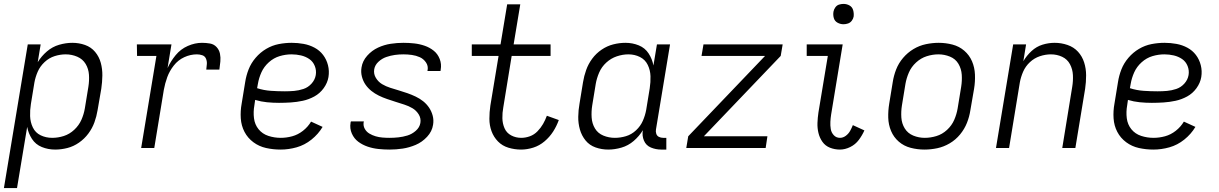

<svg xmlns="http://www.w3.org/2000/svg" viewBox="-25 -757 6237 982"><path d="M-5 205H62L114 -108Q120 -75 138.5 -46.5Q157 -18 189 -5Q221 8 257 8Q288 8 319.5 0Q351 -8 379 -27.5Q407 -47 427 -74Q447 -101 458 -131.5Q469 -162 474 -193L493 -303Q498 -337 498.5 -370.5Q499 -404 490.5 -435.5Q482 -467 461.5 -491.5Q441 -516 410 -527Q379 -538 345 -538Q312 -538 277.5 -528Q243 -518 215 -494Q187 -470 168 -439L183 -530H117ZM242 -52Q210 -52 183 -65Q156 -78 143 -105Q130 -132 129 -163Q128 -194 133 -225L151 -335Q156 -363 168 -390.5Q180 -418 203 -439.5Q226 -461 254.5 -470Q283 -479 311 -479Q342 -479 370 -467Q398 -455 413 -430Q428 -405 430 -374.5Q432 -344 427 -313L409 -203Q404 -173 391.5 -144.5Q379 -116 355 -93.5Q331 -71 301.5 -61.5Q272 -52 242 -52Z M697 0H764L813 -298Q819 -331 830.5 -362.5Q842 -394 864 -422Q886 -450 917.5 -464.5Q949 -479 982 -479Q996 -479 1009.5 -474.5Q1023 -470 1028.5 -457Q1034 -444 1033 -430Q1032 -416 1030 -401H1097Q1100 -422 1102 -442.5Q1104 -463 1100 -482.5Q1096 -502 1082.5 -516.5Q1069 -531 1049 -534.5Q1029 -538 1008 -538Q972 -538 935.5 -522Q899 -506 873.5 -475Q848 -444 832 -409L852 -530H675L676 -471H775Z M1410 8Q1451 8 1492 -3.5Q1533 -15 1568 -43Q1603 -71 1625 -108L1566 -135Q1550 -108 1524.5 -88Q1499 -68 1469.5 -60Q1440 -52 1411 -52Q1378 -52 1347.5 -62Q1317 -72 1297.5 -96Q1278 -120 1274 -152.5Q1270 -185 1276 -218L1280 -246Q1310 -237 1340.5 -234Q1371 -231 1402 -231Q1432 -231 1462.5 -233Q1493 -235 1523.5 -241.5Q1554 -248 1582.5 -263.5Q1611 -279 1630.5 -306Q1650 -333 1655 -363Q1660 -394 1652.5 -423.5Q1645 -453 1627.5 -476Q1610 -499 1584 -513Q1558 -527 1528 -532.5Q1498 -538 1467 -538Q1434 -538 1400.5 -531.5Q1367 -525 1336.5 -507Q1306 -489 1282.5 -461.5Q1259 -434 1246.5 -402Q1234 -370 1229 -337L1211 -227Q1204 -189 1206.5 -151.5Q1209 -114 1225.5 -82.5Q1242 -51 1271 -29.5Q1300 -8 1336 0Q1372 8 1410 8ZM1432 -290Q1396 -290 1360 -292.5Q1324 -295 1290 -306L1294 -328Q1299 -358 1312 -387Q1325 -416 1350 -438.5Q1375 -461 1405.5 -470Q1436 -479 1466 -479Q1491 -479 1514.5 -473.5Q1538 -468 1557 -455Q1576 -442 1585 -419.5Q1594 -397 1590 -373Q1586 -349 1568.5 -329.5Q1551 -310 1527 -302Q1503 -294 1479.5 -292Q1456 -290 1432 -290Z M1967 8Q2001 8 2034.5 3Q2068 -2 2101 -16Q2134 -30 2159.5 -57.5Q2185 -85 2190 -119Q2194 -143 2188 -165.5Q2182 -188 2169.5 -206.5Q2157 -225 2139.5 -239Q2122 -253 2101 -263Q2080 -273 2058.5 -280.5Q2037 -288 2015 -294.5Q1993 -301 1971 -308Q1949 -315 1929.5 -326.5Q1910 -338 1897.5 -358.5Q1885 -379 1889 -403Q1893 -425 1911 -441.5Q1929 -458 1951 -465.5Q1973 -473 1994.5 -476Q2016 -479 2038 -479Q2060 -479 2081.5 -476Q2103 -473 2122 -464.5Q2141 -456 2153.5 -438Q2166 -420 2162 -398Q2162 -396 2161 -394H2228Q2229 -398 2229 -401Q2234 -429 2224 -455Q2214 -481 2193.5 -497.5Q2173 -514 2147 -523Q2121 -532 2093.5 -535Q2066 -538 2038 -538Q2006 -538 1973 -533Q1940 -528 1908.5 -513.5Q1877 -499 1853 -472Q1829 -445 1824 -412Q1820 -388 1826 -365Q1832 -342 1844.5 -324Q1857 -306 1874.5 -292Q1892 -278 1912.5 -268Q1933 -258 1955 -250.5Q1977 -243 1999 -236Q2021 -229 2043 -222Q2065 -215 2084.5 -203.5Q2104 -192 2116.5 -172Q2129 -152 2125 -128Q2121 -105 2101.5 -88Q2082 -71 2059 -64Q2036 -57 2013 -54.5Q1990 -52 1968 -52Q1949 -52 1931 -53.5Q1913 -55 1896 -60Q1879 -65 1864 -74Q1849 -83 1840.5 -98.5Q1832 -114 1835 -132Q1835 -134 1836 -136H1770Q1768 -133 1768 -129Q1763 -100 1774.5 -74Q1786 -48 1807.5 -32Q1829 -16 1855.5 -7Q1882 2 1910.5 5Q1939 8 1967 8Z M2640 8Q2671 8 2702.5 -2Q2734 -12 2760 -34Q2786 -56 2804 -84Q2822 -112 2833 -143L2772 -165Q2764 -143 2752.5 -123Q2741 -103 2724 -85.5Q2707 -68 2685 -60Q2663 -52 2641 -52Q2613 -52 2589.5 -64.5Q2566 -77 2555.5 -101Q2545 -125 2544.5 -152.5Q2544 -180 2549 -207L2592 -471H2791V-530H2602L2636 -735H2569L2535 -530H2388V-471H2525L2483 -217Q2478 -183 2478 -149.5Q2478 -116 2489 -86Q2500 -56 2522 -33.5Q2544 -11 2575.5 -1.5Q2607 8 2640 8Z M3086 8Q3119 8 3153.5 -2Q3188 -12 3216 -36Q3244 -60 3263 -91Q3258 -63 3268.5 -38Q3279 -13 3304 -2.5Q3329 8 3357 8H3383V-52H3367Q3355 -52 3345 -57Q3335 -62 3331.5 -73Q3328 -84 3330 -95L3402 -530H3335L3317 -422Q3311 -455 3292.5 -483.5Q3274 -512 3242 -525Q3210 -538 3174 -538Q3143 -538 3111.5 -530Q3080 -522 3052 -503Q3024 -484 3004 -457Q2984 -430 2973 -399Q2962 -368 2957 -337L2939 -227Q2933 -194 2932.5 -160Q2932 -126 2941 -94.5Q2950 -63 2970 -38.5Q2990 -14 3021 -3Q3052 8 3086 8ZM3120 -52Q3089 -52 3061 -63.5Q3033 -75 3018 -100Q3003 -125 3001 -156Q2999 -187 3004 -218L3022 -328Q3027 -357 3039.5 -386Q3052 -415 3076 -437Q3100 -459 3130 -469Q3160 -479 3189 -479Q3221 -479 3248 -465.5Q3275 -452 3288 -425Q3301 -398 3302 -367.5Q3303 -337 3298 -305L3280 -195Q3275 -167 3263 -139.5Q3251 -112 3228 -90.5Q3205 -69 3176.5 -60.5Q3148 -52 3120 -52Z M3485 0H3891L3900 -60H3575L3968 -471L3978 -530H3573L3563 -471H3888L3495 -60Z M4271 8Q4297 8 4323.5 -5Q4350 -18 4367.5 -41.5Q4385 -65 4396 -90L4337 -117Q4331 -102 4323 -87.5Q4315 -73 4301 -62.5Q4287 -52 4271 -52Q4252 -52 4239.5 -65.5Q4227 -79 4224 -97Q4221 -115 4222 -134Q4223 -153 4226 -172L4285 -530H4101V-471H4209L4161 -182Q4157 -155 4156 -128.5Q4155 -102 4161 -77Q4167 -52 4181.5 -31.5Q4196 -11 4220 -1.5Q4244 8 4271 8ZM4289 -633Q4301 -633 4312.5 -637Q4324 -641 4331.5 -651Q4339 -661 4341 -672Q4343 -689 4338.5 -705Q4334 -721 4320 -729Q4306 -737 4289 -737Q4278 -737 4266.5 -733.5Q4255 -730 4247.5 -719.5Q4240 -709 4238 -698Q4235 -681 4239.5 -665Q4244 -649 4258.5 -641Q4273 -633 4289 -633Z M4703 8Q4736 8 4769 1Q4802 -6 4832.5 -24Q4863 -42 4885.5 -69.5Q4908 -97 4920.5 -128.5Q4933 -160 4938 -193L4957 -303Q4963 -339 4961.5 -375.5Q4960 -412 4946.5 -443.5Q4933 -475 4907 -497.5Q4881 -520 4846.5 -529Q4812 -538 4776 -538Q4744 -538 4710.5 -531Q4677 -524 4647 -506Q4617 -488 4594 -461Q4571 -434 4558.5 -402Q4546 -370 4541 -337L4523 -227Q4517 -191 4518 -155Q4519 -119 4532.5 -87Q4546 -55 4572 -32.5Q4598 -10 4632.5 -1Q4667 8 4703 8ZM4705 -52Q4674 -52 4646 -63.5Q4618 -75 4602.5 -100Q4587 -125 4585 -156Q4583 -187 4588 -218L4606 -328Q4611 -357 4623.5 -386Q4636 -415 4660.5 -437.5Q4685 -460 4715 -469.5Q4745 -479 4775 -479Q4805 -479 4833.5 -467.5Q4862 -456 4877 -430.5Q4892 -405 4894 -374.5Q4896 -344 4891 -313L4873 -203Q4868 -173 4855.5 -144Q4843 -115 4818.5 -92.5Q4794 -70 4764 -61Q4734 -52 4705 -52Z M5069 0H5136L5191 -335Q5196 -363 5208 -390.5Q5220 -418 5242.5 -439Q5265 -460 5293.5 -469.5Q5322 -479 5350 -479Q5381 -479 5407.5 -466.5Q5434 -454 5447.5 -428.5Q5461 -403 5462.5 -373Q5464 -343 5459 -313L5408 0H5475L5525 -303Q5530 -337 5530 -371.5Q5530 -406 5520 -437.5Q5510 -469 5488.5 -492.5Q5467 -516 5435 -527Q5403 -538 5369 -538Q5338 -538 5307 -528.5Q5276 -519 5251 -496Q5226 -473 5209 -444L5223 -530H5157Z M5874 8Q5915 8 5956 -3.5Q5997 -15 6032 -43Q6067 -71 6089 -108L6030 -135Q6014 -108 5988.5 -88Q5963 -68 5933.5 -60Q5904 -52 5875 -52Q5842 -52 5811.5 -62Q5781 -72 5761.5 -96Q5742 -120 5738 -152.5Q5734 -185 5740 -218L5744 -246Q5774 -237 5804.5 -234Q5835 -231 5866 -231Q5896 -231 5926.5 -233Q5957 -235 5987.5 -241.5Q6018 -248 6046.5 -263.5Q6075 -279 6094.5 -306Q6114 -333 6119 -363Q6124 -394 6116.5 -423.5Q6109 -453 6091.5 -476Q6074 -499 6048 -513Q6022 -527 5992 -532.5Q5962 -538 5931 -538Q5898 -538 5864.5 -531.5Q5831 -525 5800.5 -507Q5770 -489 5746.5 -461.5Q5723 -434 5710.5 -402Q5698 -370 5693 -337L5675 -227Q5668 -189 5670.5 -151.5Q5673 -114 5689.5 -82.5Q5706 -51 5735 -29.5Q5764 -8 5800 0Q5836 8 5874 8ZM5896 -290Q5860 -290 5824 -292.5Q5788 -295 5754 -306L5758 -328Q5763 -358 5776 -387Q5789 -416 5814 -438.5Q5839 -461 5869.5 -470Q5900 -479 5930 -479Q5955 -479 5978.5 -473.5Q6002 -468 6021 -455Q6040 -442 6049 -419.5Q6058 -397 6054 -373Q6050 -349 6032.5 -329.5Q6015 -310 5991 -302Q5967 -294 5943.5 -292Q5920 -290 5896 -290Z"/></svg>

Font: Iosevka Sparkle Light
Style: Italic
Weight: 300
Italic angle: -9°
Designer: Belleve Invis
Foundry: Belleve Invis
Version: Version 4.5.0; ttfautohint (v1.8.3)